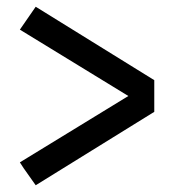

<svg xmlns="http://www.w3.org/2000/svg" viewBox="-20 -625 540 570"><path d="M86 -75 50 -126 39 -143 361 -340 39 -537 86 -605 438 -387V-293Z"/></svg>

Font: Iosevka Bendy Medium
Style: Regular
Weight: 500
Monospace: yes
Designer: Belleve Invis
Foundry: Belleve Invis
Version: Version 30.1.2